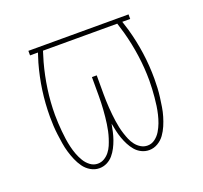

<svg xmlns="http://www.w3.org/2000/svg" viewBox="-98 -632 796 753"><g transform="rotate(-20 300.0 -256.0)"><path d="M196 8Q177 8 160 -2Q143 -12 132 -27.5Q121 -43 113.5 -60.5Q106 -78 100.5 -96.5Q95 -115 92 -134Q89 -153 86.5 -172Q84 -191 83 -210Q82 -229 82 -248Q82 -303 89.5 -356.5Q97 -410 112 -463L124 -501H91V-520H509V-501H476L488 -463Q503 -410 510.5 -356.5Q518 -303 518 -248Q518 -229 517 -210Q516 -191 513.5 -172Q511 -153 508 -134Q505 -115 499.5 -96.5Q494 -78 486.5 -60.5Q479 -43 468 -27.5Q457 -12 440 -2Q423 8 404 8Q387 8 372 0.5Q357 -7 346.5 -19.5Q336 -32 328.5 -46.5Q321 -61 315.5 -76.5Q310 -92 306.5 -108Q303 -124 300 -140Q297 -124 293.5 -108Q290 -92 284.5 -76.5Q279 -61 271.5 -46.5Q264 -32 253.5 -19.5Q243 -7 228 0.5Q213 8 196 8ZM196 -11Q211 -11 223.5 -18.5Q236 -26 245 -37.5Q254 -49 259.5 -62Q265 -75 269.5 -89Q274 -103 277 -117Q280 -131 282 -145Q284 -159 285.5 -173.5Q287 -188 288 -202.5Q289 -217 289.5 -231.5Q290 -246 290 -260V-338H310V-260Q310 -246 310.5 -231.5Q311 -217 312 -202.5Q313 -188 314.5 -173.5Q316 -159 318 -145Q320 -131 323 -117Q326 -103 330.5 -89Q335 -75 340.5 -62Q346 -49 355 -37.5Q364 -26 376.5 -18.5Q389 -11 404 -11Q421 -11 435 -21.5Q449 -32 458 -47Q467 -62 473 -78Q479 -94 483 -111Q487 -128 489.5 -145Q492 -162 493.5 -179.5Q495 -197 496 -214Q497 -231 497 -248Q497 -301 489.5 -354Q482 -407 468 -458L455 -501H145L132 -458Q118 -407 110.5 -354Q103 -301 103 -248Q103 -231 104 -214Q105 -197 106.5 -179.5Q108 -162 110.5 -145Q113 -128 117 -111Q121 -94 127 -78Q133 -62 142 -47Q151 -32 165 -21.5Q179 -11 196 -11Z"/></g></svg>

Font: Iosevka SS04 Thin Extended
Style: Regular
Weight: 100
Width: 7
Monospace: yes
Designer: Belleve Invis
Foundry: Belleve Invis
Version: Version 19.0.0; ttfautohint (v1.8.4)